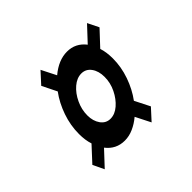

<svg xmlns="http://www.w3.org/2000/svg" viewBox="-93 -610 559 559"><g transform="rotate(-45 186.5 -330.0)"><path d="M54 -161.5 97 -207.5Q119 -179 154.5 -179Q172.5 -179 190 -186.8Q207.5 -194.5 223.5 -208L247 -161.5L278.5 -196L255 -242.5Q275 -269.5 287 -303.8Q299 -338 299 -373Q299 -399 292.5 -418.5L335.5 -464.5L318.5 -499L275.5 -453Q253.5 -481.5 218.5 -481.5Q183.5 -481.5 149.5 -453L126.5 -498.5L95 -464L117.5 -418.5Q97.5 -391.5 85.5 -357Q73.5 -322.5 73.5 -287Q73.5 -261.5 80 -242L37.5 -196ZM170 -253.5Q151.5 -253.5 140.2 -269.2Q129 -285 129 -308Q129 -332.5 139.8 -355.2Q150.5 -378 167.5 -392.5Q184.5 -407 203 -407Q221.5 -407 232.8 -391.5Q244 -376 244 -352Q244 -327.5 233 -305Q222 -282.5 205.2 -268Q188.5 -253.5 170 -253.5Z"/></g></svg>

Font: League Gothic Condensed Italic
Style: Regular
Weight: 400
Width: 3
Designer: The League of Moveable Type
Version: Version 1.600; ttfautohint (v1.8.3)